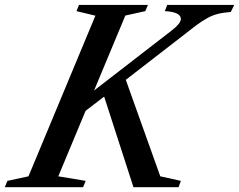

<svg xmlns="http://www.w3.org/2000/svg" viewBox="-84 -782 998 802"><path d="M159.5 -45.5 274 -26.5 263 0H-64L-53 -26.5L35 -45.5L314.5 -716.5L235.5 -735.5L246 -761.5H534L523 -735.5L439.5 -717L309 -404L633 -654.5Q671.5 -684.5 671.5 -702.5Q671.5 -732 604.5 -735.5L614.5 -761.5H894.5L880 -732Q848 -729.5 825.5 -723.8Q803 -718 782.5 -706.8Q762 -695.5 736 -676.5L441.5 -448.5L585.5 -45.5L671.5 -26.5L662 0H473.5L351 -378.5L273.5 -319Z"/></svg>

Font: Libre Caslon Text Medium Italic
Style: Regular
Weight: 500
Italic angle: -22.583°
Designer: Pablo Impallari, Rodrigo Fuenzalida, Katja Schimmel
Foundry: Pablo Impallari, Rodrigo Fuenzalida
Version: Version 2.000